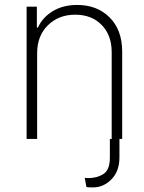

<svg xmlns="http://www.w3.org/2000/svg" viewBox="-20 -573 594 792"><path d="M433.2 0H440.7V-358Q440.7 -427.9 399.3 -470.2Q358 -512.4 290.1 -512.4Q221.9 -512.4 177.6 -468.8Q133.2 -425.1 133.2 -353.7V0H89.8V-545.5H132.1V-459.2H136.4Q155.5 -501.4 197.8 -527Q240.1 -552.6 298.3 -552.6Q380.7 -552.6 432.4 -500.9Q484 -449.2 484 -359.7V0H472.7V77.1Q472.3 133.9 439.5 166.9Q406.6 199.9 365.4 199.9Q363.6 199.9 360.1 199.9Q353 199.9 346.1 199.8Q339.1 199.6 336.3 197.4L329.5 160.5Q331.3 160.9 335.9 161.2Q340.6 161.6 344.1 161.6Q380.7 161.6 407 144.5Q433.2 127.5 433.2 77.1Z"/></svg>

Font: Inter UI Extra Light
Style: Regular
Weight: 200
Designer: Rasmus Andersson
Foundry: rsms
Version: 3.2;8d6f07862